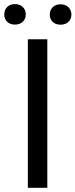

<svg xmlns="http://www.w3.org/2000/svg" viewBox="-41 -899 361 919"><path d="M185.5 -710.9H92.3V0H185.5ZM-20.5 -829.6C-20.5 -802.2 -2 -781.2 30.8 -781.2C62.5 -781.2 82.5 -802.2 82.5 -829.6C82.5 -857.9 62.5 -879.4 30.8 -879.4C-2 -879.4 -20.5 -857.9 -20.5 -829.6ZM197.3 -829.1C197.3 -801.3 216.3 -780.8 249 -780.8C280.8 -780.8 300.8 -801.3 300.8 -829.1C300.8 -856.9 280.8 -878.4 249 -878.4C216.3 -878.4 197.3 -856.9 197.3 -829.1Z"/></svg>

Font: Bert Sans
Style: Regular
Weight: 400
Designer: Christian Robertson (Google), Cristiano Sobral
Foundry: Google, Cristiano Sobral
Version: Version 3.101